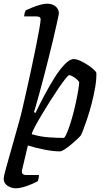

<svg xmlns="http://www.w3.org/2000/svg" viewBox="-40 -820 569 1040"><path d="M47 200Q22 200 1 186.5Q-20 173 -20 147Q-20 137 -7.5 91Q5 45 24.5 -22.5Q44 -90 64 -163Q70 -183 80.5 -227.5Q91 -272 104 -330.5Q117 -389 130.5 -451Q144 -513 155 -568.5Q166 -624 173 -663.5Q180 -703 180 -714Q180 -725 173.5 -728Q167 -731 157 -731H91Q91 -741 94 -750.5Q97 -760 99 -764Q114 -771 135 -779.5Q156 -788 177.5 -794Q199 -800 215 -800Q244 -800 261.5 -785Q279 -770 279 -747Q279 -745 275 -726Q271 -707 266 -685Q259 -652 248 -606.5Q237 -561 224.5 -510.5Q212 -460 199 -410.5Q186 -361 174.5 -319Q163 -277 155 -249Q147 -221 144 -213L152 -208Q173 -252 199.5 -302Q226 -352 254.5 -397.5Q283 -443 310.5 -471.5Q338 -500 359 -500Q374 -500 394 -491Q414 -482 434 -469Q454 -456 467.5 -443.5Q481 -431 482 -425Q483 -390 475.5 -346.5Q468 -303 456.5 -259Q445 -215 432.5 -177.5Q420 -140 410.5 -115.5Q401 -91 398 -87Q392 -79 377 -65Q362 -51 344 -36Q326 -21 309.5 -10.5Q293 0 284 0Q250 0 201 -9.5Q152 -19 111 -32L80 99Q76 115 82.5 121.5Q89 128 102 128H171Q171 136 169 145.5Q167 155 165 161Q153 168 131 177.5Q109 187 86 193.5Q63 200 47 200ZM307 -73Q317 -84 328.5 -114.5Q340 -145 351 -184Q362 -223 370.5 -262.5Q379 -302 384 -332.5Q389 -363 389 -375Q384 -384 373 -393Q362 -402 351 -407.5Q340 -413 334 -413Q330 -413 314 -393Q298 -373 276 -340.5Q254 -308 230 -270Q206 -232 184.5 -196Q163 -160 148.5 -132.5Q134 -105 132 -93Q180 -79 226 -76Q272 -73 307 -73Z"/></svg>

Font: Texturina 12pt Medium
Style: Italic
Weight: 500
Italic angle: -11°
Designer: Guillermo Torres Carreño
Foundry: Omnibus-Type
Version: Version 1.002